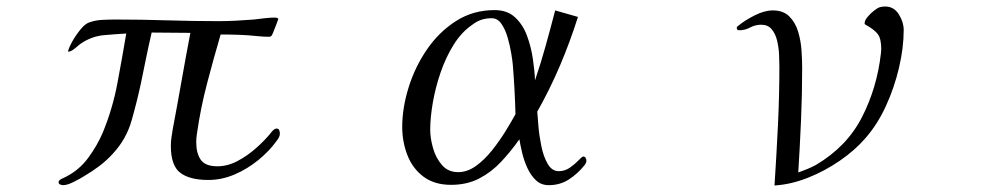

<svg xmlns="http://www.w3.org/2000/svg" viewBox="-20 -567 3040 590"><path d="M840 -157Q840 -150 837 -144.5Q834 -139 830 -134Q807 -102 773 -74.5Q739 -47 700 -30.5Q661 -14 620 -14Q563 -14 534 -36Q505 -58 505 -119Q505 -133 507 -145.5Q509 -158 511 -171Q525 -245 538 -319Q551 -393 565 -466Q535 -466 505.5 -466.5Q476 -467 446 -467Q437 -428 429 -389Q421 -350 413 -311Q401 -255 384.5 -197Q368 -139 327 -95Q308 -74 285.5 -57Q263 -40 239 -26Q228 -19 207.5 -8.5Q187 2 174 2Q170 2 165 0Q160 -2 160 -7Q160 -13 169.5 -17.5Q179 -22 183 -24Q224 -45 251.5 -82.5Q279 -120 296 -160Q326 -233 340.5 -310Q355 -387 368 -464Q334 -462 300 -459Q266 -456 236 -438Q227 -433 213.5 -421Q200 -409 190 -408L189 -409Q192 -422 203.5 -442Q215 -462 229.5 -479Q244 -496 257 -499Q274 -505 295.5 -506Q317 -507 336 -507Q415 -507 494 -504.5Q573 -502 652 -502Q679 -502 706 -503.5Q733 -505 760 -507Q777 -509 793.5 -511Q810 -513 826 -513Q828 -513 831.5 -512Q835 -511 835 -508Q835 -507 830.5 -495.5Q826 -484 821.5 -472.5Q817 -461 815 -458Q812 -454 807 -454Q798 -454 789 -454.5Q780 -455 771 -456Q743 -459 715 -460Q687 -461 658 -461Q636 -386 616 -309.5Q596 -233 585 -155Q584 -149 583.5 -142.5Q583 -136 583 -130Q583 -96 597 -76Q611 -56 648 -56Q679 -56 709.5 -72Q740 -88 766.5 -111.5Q793 -135 811 -157Q812 -159 815 -162Q818 -166 822 -169Q826 -172 830 -172Q836 -172 838 -167Q840 -162 840 -157Z M1564 -216Q1563 -254 1561 -291.5Q1559 -329 1556 -366Q1555 -379 1551 -403Q1547 -427 1540 -451.5Q1533 -476 1521 -493.5Q1509 -511 1491 -511Q1473 -511 1458.5 -506Q1444 -501 1430 -490Q1398 -468 1374 -429.5Q1350 -391 1334 -344.5Q1318 -298 1310 -251.5Q1302 -205 1302 -168Q1302 -143 1310.5 -112.5Q1319 -82 1338 -60Q1357 -38 1388 -38Q1416 -38 1442.5 -57Q1469 -76 1492 -105Q1515 -134 1533.5 -164Q1552 -194 1564 -216ZM1782 -73Q1782 -67 1776 -59Q1755 -33 1728 -15.5Q1701 2 1666 2Q1643 2 1627 -13Q1611 -28 1600.5 -51Q1590 -74 1584.5 -97.5Q1579 -121 1576 -139Q1550 -102 1520 -70Q1490 -38 1452.5 -18.5Q1415 1 1366 1Q1315 1 1281.5 -24Q1248 -49 1232 -90Q1216 -131 1216 -177Q1216 -235 1235.5 -298Q1255 -361 1292 -415Q1329 -469 1381.5 -502.5Q1434 -536 1500 -536Q1539 -536 1563 -513.5Q1587 -491 1599.5 -457Q1612 -423 1617.5 -386Q1623 -349 1624 -320Q1642 -373 1657 -427Q1672 -481 1686 -535L1756 -515Q1732 -439 1701 -366Q1670 -293 1631 -224Q1632 -209 1634.5 -179.5Q1637 -150 1643.5 -118Q1650 -86 1663 -63.5Q1676 -41 1697 -41Q1716 -41 1731.5 -52Q1747 -63 1758 -74.5Q1769 -86 1772 -86Q1777 -86 1779.5 -82Q1782 -78 1782 -73Z M2757 -475Q2757 -420 2742.5 -358.5Q2728 -297 2702 -240.5Q2676 -184 2639 -142Q2607 -105 2560.5 -73Q2514 -41 2462 -20.5Q2410 0 2360 3Q2366 -89 2370.5 -181Q2375 -273 2375 -364Q2375 -379 2374 -400Q2373 -421 2368 -442Q2363 -463 2351.5 -477Q2340 -491 2319 -491Q2301 -491 2285 -482.5Q2269 -474 2252 -474Q2244 -474 2244 -481Q2244 -485 2249 -488Q2268 -504 2298.5 -519.5Q2329 -535 2355 -535Q2387 -535 2405.5 -516.5Q2424 -498 2432.5 -470Q2441 -442 2443 -411.5Q2445 -381 2445 -358Q2445 -278 2441.5 -197.5Q2438 -117 2433 -37Q2447 -42 2460.5 -47.5Q2474 -53 2487 -60Q2582 -116 2628.5 -206.5Q2675 -297 2687 -403Q2687 -406 2687.5 -409.5Q2688 -413 2688 -416Q2688 -448 2677.5 -462Q2667 -476 2640 -491L2637 -493Q2637 -493 2637 -494Q2637 -495 2637 -496Q2637 -504 2645.5 -514.5Q2654 -525 2665.5 -534Q2677 -543 2684 -545Q2692 -547 2700 -547Q2727 -547 2742 -523Q2757 -499 2757 -475Z"/></svg>

Font: Kaisei Decol
Style: Regular
Weight: 400
Designer: Font-Kai, 金井和夫
Foundry: KAZUO KANAI
Version: Version 5.003